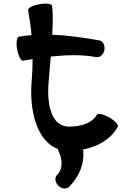

<svg xmlns="http://www.w3.org/2000/svg" viewBox="-20 -804 675 1066"><path d="M364 233C420 177 452 100 441 26C521 11 594 -29 634 -100C640 -110 619 -133 587 -152C554 -170 523 -177 518 -167C488 -116 423 -101 363 -101C263 -101 239 -229 250 -348C253 -391 258 -440 262 -490C346 -499 431 -502 514 -487C535 -483 555 -501 560 -527C564 -552 551 -576 531 -580C444 -595 357 -608 270 -611C274 -681 274 -742 269 -772C267 -783 236 -787 199 -781C162 -774 134 -760 136 -748C144 -702 151 -656 155 -609C131 -607 108 -604 84 -600C73 -598 69 -566 75 -530C82 -493 96 -465 108 -467C125 -470 143 -473 161 -476C161 -434 159 -395 156 -356C141 -190 185 -19 303 24C302 26 302 29 303 31C326 77 332 132 297 167C282 181 285 208 304 227C322 245 349 248 364 233Z"/></svg>

Font: Nupuram Expanded Bold
Style: Regular
Weight: 700
Width: 7
Designer: Santhosh Thottingal (santhosh.thottingal@gmail.com)
Foundry: SMC
Version: Version 1.000